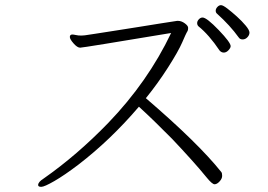

<svg xmlns="http://www.w3.org/2000/svg" viewBox="-20 -729 1040 745"><path d="M906 -584Q911 -576 921.5 -576Q932 -576 940 -584.5Q948 -593 948 -602.5Q948 -612 933.5 -629.5Q919 -647 899 -665Q879 -683 862 -696Q845 -709 837.5 -709Q830 -709 823.5 -702Q817 -695 817 -687.5Q817 -680 822 -676Q873 -630 906 -584ZM875 -550Q875 -564 829 -612Q782 -661 766 -661Q758 -661 751.5 -654Q745 -647 745 -639.5Q745 -632 750 -627Q791 -594 832 -533Q839 -525 848.5 -525Q858 -525 866.5 -534Q875 -543 875 -550ZM667 -648Q645 -645 605.5 -638.5Q566 -632 518.5 -624.5Q471 -617 426.5 -610Q382 -603 349.5 -598Q317 -593 309.5 -592Q302 -591 296 -591Q290 -591 284 -591.5Q278 -592 272 -593.5Q266 -595 261 -595H259Q251 -594 251 -585.5Q251 -577 265.5 -560.5Q280 -544 291 -544Q302 -544 644 -601Q554 -412 400 -252Q279 -127 149 -36Q128 -23 128 -11Q128 -4 140 -4Q152 -4 191 -26.5Q230 -49 284 -90Q409 -186 519 -315Q576 -263 648 -190Q685 -151 721 -111Q757 -71 780 -42.5Q803 -14 812.5 -14Q822 -14 832 -25Q842 -36 842 -46.5Q842 -57 839 -61Q750 -173 546 -348Q593 -406 632.5 -468Q672 -530 687 -564.5Q702 -599 704 -602Q706 -605 708 -609Q710 -613 710 -621Q710 -629 697 -638.5Q684 -648 671 -648Z"/></svg>

Font: LXGW WenKai Mono TC Light
Style: Regular
Weight: 300
Designer: LXGW / Fontworks Inc.
Foundry: LXGW / Fontworks Inc.
Version: Version 1.330